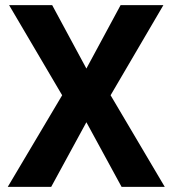

<svg xmlns="http://www.w3.org/2000/svg" viewBox="-20 -731 675 751"><path d="M15.6 -710.9 223.1 -358.4 10.3 0H180.2L317.9 -252.9L455.6 0H624.5L412.6 -358.4L619.1 -710.9H451.7L317.9 -462.9L184.1 -710.9Z"/></svg>

Font: Vazirmatn
Style: Bold
Weight: 700
Designer: Saber Rastikerdar
Foundry: Saber Rastikerdar
Version: Version 33.003